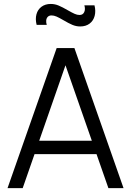

<svg xmlns="http://www.w3.org/2000/svg" viewBox="-20 -967 674 987"><path d="M392 -831Q371.7 -831 352.1 -839.2Q332.5 -847.5 305.8 -863.3Q284.3 -875.8 270.8 -881.8Q257.2 -887.7 245 -887.7Q232.7 -887.7 225.7 -880.6Q218.7 -873.5 217.6 -862.3Q216.5 -851.2 220.3 -839.3H168.3Q160.8 -869 167.4 -893.5Q174 -918 193.3 -932.3Q212.7 -946.7 241.3 -946.7Q262 -946.7 281.6 -938.4Q301.2 -930.2 328.5 -914.3Q350.3 -901.8 363.6 -895.9Q376.8 -890 389 -890Q406 -890 412.9 -904.6Q419.8 -919.2 413.7 -939.7H465.7Q473.2 -910.3 466.6 -885.3Q460 -860.3 440.7 -845.7Q421.3 -831 392 -831ZM362.5 -720H271.3L18.8 0H96.7L333.2 -679H300L537.2 0H615ZM130.7 -174.7H502.7V-243.7H130.7Z"/></svg>

Font: Vela Sans GX ExtLt
Style: Regular
Weight: 200
Designer: Principal design: Mikhail Sharanda - project Manrope.
Design modification: Ravid Balaliev
Foundry: Mikhail Sharanda
Version: Version 1.001